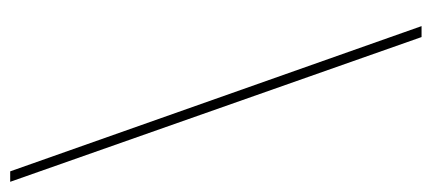

<svg xmlns="http://www.w3.org/2000/svg" viewBox="-312 -492 867 386"><g transform="rotate(-90 122.0 -299.5)"><path d="M262 114H240L-51 -713H-30Z"/></g></svg>

Font: Elsie
Style: Regular
Weight: 400
Designer: Alejandro Inler
Foundry: Alejandro Inler
Version: 1.001